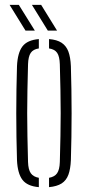

<svg xmlns="http://www.w3.org/2000/svg" viewBox="-20 -766 362 791"><path d="M50 -106Q48.5 -152 47.8 -201Q47 -250 47 -299.5Q47 -349 47.8 -398Q48.5 -447 50 -493.5Q52.5 -548.5 72.5 -574.8Q92.5 -601 140 -605V-566.5Q116.5 -563 106.5 -548Q96.5 -533 95.5 -501Q94 -443.5 93 -394.8Q92 -346 92 -299.8Q92 -253.5 93 -204.8Q94 -156 95.5 -98.5Q96.5 -67 107 -52.2Q117.5 -37.5 140 -33.5V5Q92.5 1 72.5 -25.2Q52.5 -51.5 50 -106ZM182 5V-33.5Q205 -37.5 215.2 -52.2Q225.5 -67 226.5 -98.5Q228 -156.5 229 -205.2Q230 -254 230 -300Q230 -346 229 -394.8Q228 -443.5 226.5 -501Q225.5 -533.5 215.5 -548.2Q205.5 -563 182 -566.5V-605Q214.5 -602.5 233.8 -589.8Q253 -577 261.8 -553.5Q270.5 -530 272 -493.5Q273.5 -447 274.2 -398.2Q275 -349.5 275 -300Q275 -250.5 274.2 -201.5Q273.5 -152.5 272 -106Q270.5 -70 261.8 -46.2Q253 -22.5 233.8 -10.2Q214.5 2 182 5ZM85 -640 19.5 -746H57.5L123.5 -640ZM177 -640 111.5 -746H149.5L215 -640Z"/></svg>

Font: Big Shoulders Stencil Display Thin Light
Style: Regular
Weight: 300
Version: Version 2.001